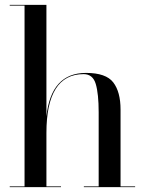

<svg xmlns="http://www.w3.org/2000/svg" viewBox="-20 -770 595 790"><path d="M20 -3H81V-747H20V-750H171V-291Q190 -470 334 -470Q416 -470 446 -431Q476 -392 476 -319V-3H536V0H325V-3H386V-308Q386 -384 374 -424.5Q362 -465 324 -465Q171 -465 171 -223V-3H231V0H20Z"/></svg>

Font: Bodoni* 72
Style: Regular
Weight: 400
Version: Version 1.003